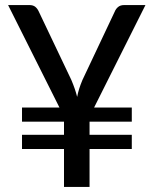

<svg xmlns="http://www.w3.org/2000/svg" viewBox="-20 -739 607 759"><path d="M67 -258V-314H215L12 -719H96Q111 -719 119.5 -712Q128 -705 133 -694L262 -423Q270 -404 275.5 -388Q281 -372 285 -356Q288 -372 293 -388Q298 -404 306 -423L434 -694Q438 -704 447 -711.5Q456 -719 471 -719H555L352 -314H501V-258H334V-206H501V-150H334V0H233V-150H67V-206H233V-258Z"/></svg>

Font: Aleo Medium
Style: Regular
Weight: 500
Designer: Alessio Laiso
Foundry: Alessio Laiso
Version: Version 2.001;gftools[0.9.29]